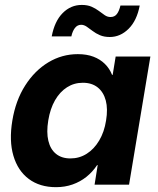

<svg xmlns="http://www.w3.org/2000/svg" viewBox="-20 -753 644 783"><path d="M208.5 10.3Q142.1 10.3 97.4 -23.2Q52.7 -56.6 34.7 -117.7Q16.6 -178.7 30.3 -261.2Q43.9 -343.8 82.8 -404.5Q121.6 -465.3 177.2 -498.8Q232.9 -532.2 297.4 -532.2Q334 -532.2 361.3 -521.7Q388.7 -511.2 407.7 -492.4Q426.8 -473.6 437 -447.8H439.5L451.7 -522.5H593.3L506.3 0H365.7L378.4 -79.6H376Q357.4 -51.8 332.3 -31.7Q307.1 -11.7 275.9 -0.7Q244.6 10.3 208.5 10.3ZM267.1 -106.9Q303.7 -106.9 333.7 -126Q363.8 -145 384.5 -179.9Q405.3 -214.8 412.6 -261.7Q420.4 -308.6 411.4 -343Q402.3 -377.4 378.4 -396.5Q354.5 -415.5 317.9 -415.5Q282.2 -415.5 253.2 -397Q224.1 -378.4 204.3 -344Q184.6 -309.6 176.8 -261.7Q168.9 -213.4 177.2 -178.7Q185.5 -144 208.5 -125.5Q231.4 -106.9 267.1 -106.9ZM427.7 -602.1Q404.8 -602.1 387.7 -609.4Q370.6 -616.7 357.7 -626.7Q344.7 -636.7 333.5 -644.3Q322.3 -651.9 311 -651.9Q295.4 -651.9 285.4 -638.7Q275.4 -625.5 271 -604.5H190.9Q202.6 -666.5 235.6 -699.7Q268.6 -732.9 313.5 -732.9Q336.9 -732.9 353.5 -725.6Q370.1 -718.3 383.1 -708.5Q396 -698.7 407 -691.2Q418 -683.6 430.7 -683.6Q447.3 -683.6 456.5 -695.6Q465.8 -707.5 471.2 -730.5H549.8Q538.1 -668.9 504.4 -635.5Q470.7 -602.1 427.7 -602.1Z"/></svg>

Font: Inter 28pt
Style: Bold Italic
Weight: 700
Italic angle: -9.3988°
Designer: Rasmus Andersson
Foundry: rsms
Version: Version 4.001;git-66647c0bb